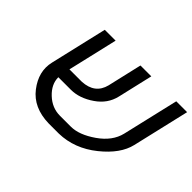

<svg xmlns="http://www.w3.org/2000/svg" viewBox="-115 -844 1088 1088"><g transform="rotate(45 429.5 -300.0)"><path d="M315 -300Q415 -305 437 -393L485 -600H572L523 -389Q506 -316 440 -271Q372 -224 303 -224H203Q203 -168 252 -122Q301 -76 364 -76H451Q517 -76 596 -131Q675 -186 693 -262L772 -600H859L779 -257Q758 -167 657 -86Q554 -3 431 0H349Q225 -3 162 -85Q98 -168 119 -257L199 -600H286L216 -300Z"/></g></svg>

Font: Miedinger
Style: Italic
Weight: 400
Italic angle: -13°
Version: Version 001.000